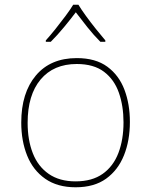

<svg xmlns="http://www.w3.org/2000/svg" viewBox="-20 -783 640 813"><path d="M300 10Q223 10 171.5 -26Q120 -62 95 -124Q70 -186 70 -264Q70 -390 132 -463.5Q194 -537 305 -537Q385 -537 434.5 -500.5Q484 -464 507 -403Q530 -342 530 -267Q530 -188 505 -125.5Q480 -63 429.5 -26.5Q379 10 300 10ZM300 -15Q370 -15 415 -47Q460 -79 481.5 -135.5Q503 -192 503 -265Q503 -334 483.5 -390Q464 -446 420.5 -479Q377 -512 305 -512Q207 -512 152 -446.5Q97 -381 97 -263Q97 -190 119 -134Q141 -78 186.5 -46.5Q232 -15 300 -15ZM174 -612Q193 -633 215 -660.5Q237 -688 257.5 -715.5Q278 -743 290 -763H312Q324 -743 344 -715.5Q364 -688 386 -660.5Q408 -633 426 -612V-606H405Q377 -634 349.5 -668.5Q322 -703 301 -731Q280 -703 251.5 -668.5Q223 -634 195 -606H174Z"/></svg>

Font: Noto Sans Mono Thin
Style: Regular
Weight: 100
Designer: Monotype Design Team
Foundry: Monotype Imaging Inc.
Version: Version 2.014